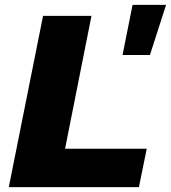

<svg xmlns="http://www.w3.org/2000/svg" viewBox="-20 -765 699 785"><path d="M156 -700H354L246 -157H580L548 0H16ZM522 -745H659L593 -540H481Z"/></svg>

Font: Montserrat Alternates ExtraBold
Style: Italic
Weight: 800
Italic angle: -11.3°
Designer: Julieta Ulanovsky
Foundry: Julieta Ulanovsky
Version: Version 7.200